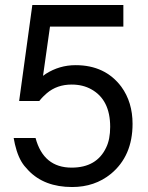

<svg xmlns="http://www.w3.org/2000/svg" viewBox="-20 -729 596 772"><path d="M476 -709V-622H181L153 -424L164 -432Q219 -467 284 -467Q403 -467 468 -380Q513 -318 513 -231Q513 -102 426 -30Q361 23 270 23Q158 23 94 -44L78 -62Q53 -93 40 -149L35 -174H123Q155 -55 268 -55Q369 -55 407 -136Q423 -169 423 -219Q423 -328 347 -370Q313 -389 268 -389Q209 -389 168 -354Q161 -348 153.5 -340.5Q146 -333 138 -323H57L110 -709Z"/></svg>

Font: Ekushey Amar Bangla
Style: Regular
Weight: 400
Designer: Al Mamun Sumon
Foundry: Al Mamun Sumon
Version: Version 1.0